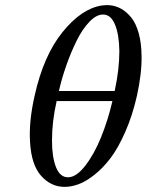

<svg xmlns="http://www.w3.org/2000/svg" viewBox="-20 -712 568 743"><path d="M415 -320.8H199.2Q181.2 -242.2 181.2 -168Q181.2 -104 196.8 -64.9Q212.4 -25.9 243.2 -25.9Q274.9 -25.9 309.6 -70.3Q344.2 -114.7 371.1 -180.9Q397.9 -247.1 415 -320.8ZM378.9 -655.8Q353 -655.8 326.2 -627.9Q299.3 -600.1 277.1 -555.4Q254.9 -510.7 237.1 -460.2Q219.2 -409.7 208 -359.9H423.8Q441.9 -442.9 441.9 -515.1Q440.9 -579.1 424.8 -617.4Q408.7 -655.8 378.9 -655.8ZM113.8 -340.8Q148.4 -497.1 222.2 -588.1Q295.9 -679.2 375 -690.9Q394 -692.9 403.8 -691.9Q427.7 -689.9 448.7 -678.2Q469.7 -666.5 487.8 -644.3Q505.9 -622.1 516.6 -584Q527.3 -545.9 527.8 -496.1Q529.3 -429.7 509.8 -340.8Q492.2 -263.7 464.8 -201.7Q437.5 -139.6 408.2 -100.8Q378.9 -62 345.9 -35.9Q313 -9.8 284.4 0.7Q255.9 11.2 230 11.2Q177.2 11.2 139.2 -31.5Q101.1 -74.2 96.2 -163.1Q91.3 -241.2 113.8 -340.8Z"/></svg>

Font: Common Serif Medium
Style: Italic
Weight: 500
Italic angle: -12°
Designer: Philipp H. Poll, Khaled Hosny
Foundry: Stefan Peev, Context Ltd.
Version: Version 1.026